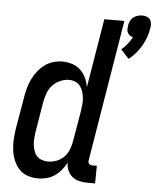

<svg xmlns="http://www.w3.org/2000/svg" viewBox="-54 -813 708 868"><g transform="rotate(5 299.5 -379.5)"><path d="M512 -566 475 -606Q490 -618 502 -633.5Q514 -649 523 -665Q515 -667 508.5 -672Q502 -677 498.5 -683.5Q495 -690 495 -698.5Q495 -707 496 -715Q498 -726 502.5 -736Q507 -746 515.5 -753Q524 -760 535 -763.5Q546 -767 556 -767Q566 -767 576 -763.5Q586 -760 591.5 -753Q597 -746 598.5 -736Q600 -726 598 -715Q595 -694 588 -673.5Q581 -653 570 -634Q559 -615 544.5 -597.5Q530 -580 512 -566ZM151 8Q125 8 102.5 0Q80 -8 64.5 -25Q49 -42 40 -64Q31 -86 28 -110Q25 -134 26.5 -159Q28 -184 32 -210L56 -350Q59 -370 64.5 -391Q70 -412 79 -431.5Q88 -451 102 -469.5Q116 -488 133.5 -501.5Q151 -515 172.5 -521.5Q194 -528 214 -528Q238 -528 260 -521Q282 -514 297.5 -499Q313 -484 322.5 -464Q332 -444 335 -421L387 -735H478L372 -93Q371 -89 372 -85Q373 -81 375.5 -78Q378 -75 382 -73.5Q386 -72 391 -72H411L410 8H377Q357 8 339 4Q321 0 307 -11Q293 -22 285.5 -39Q278 -56 279 -75Q269 -57 256 -41Q243 -25 226 -13.5Q209 -2 189.5 3Q170 8 151 8ZM189 -72Q208 -72 227.5 -79Q247 -86 261.5 -101Q276 -116 283.5 -135Q291 -154 294 -173L318 -313Q320 -328 321.5 -343Q323 -358 321.5 -372.5Q320 -387 315.5 -401Q311 -415 302.5 -426Q294 -437 280.5 -442.5Q267 -448 252 -448Q232 -448 211.5 -439Q191 -430 176.5 -413.5Q162 -397 155 -377Q148 -357 144 -336L121 -196Q119 -182 118 -167.5Q117 -153 119 -139.5Q121 -126 125.5 -113Q130 -100 139 -90.5Q148 -81 161.5 -76.5Q175 -72 189 -72Z"/></g></svg>

Font: Iosevka Term Curly Medium
Style: Italic
Weight: 500
Italic angle: -9°
Designer: Belleve Invis
Foundry: Belleve Invis
Version: Version 32.3.0